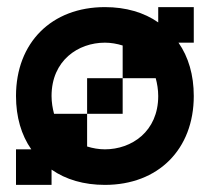

<svg xmlns="http://www.w3.org/2000/svg" viewBox="-20 -520 590 540"><path d="M275 0C425 0 525 -100 525 -250C525 -309 510 -360 482 -400H525V-500H425V-457C385 -485 334 -500 275 -500C125 -500 25 -400 25 -250C25 -191 40 -140 68 -100H25V0H125V-43C165 -15 216 0 275 0ZM125 -250C125 -350 200 -400 275 -400C292 -400 309 -397 325 -392V-300H418C422 -285 425 -268 425 -250C425 -150 350 -100 275 -100C258 -100 241 -103 225 -108V-200H132C128 -215 125 -232 125 -250ZM225 -200H325V-300H225Z"/></svg>

Font: LS-VG5000
Style: Regular
Weight: 400
Designer: Justin Bihan, 2021
Foundry: Justin Bihan, 2021
Version: Version 1.000;Glyphs 3.1.2 (3151)